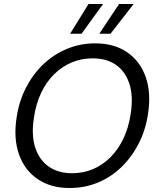

<svg xmlns="http://www.w3.org/2000/svg" viewBox="-20 -929 793 961"><path d="M328 12Q234 12 168.5 -32.5Q103 -77 75 -156.5Q47 -236 63 -340Q75 -422 110 -490Q145 -558 197 -607.5Q249 -657 315.5 -684.5Q382 -712 456 -712Q552 -712 617 -667Q682 -622 709.5 -543Q737 -464 721 -360Q709 -278 674 -210Q639 -142 587 -92Q535 -42 469.5 -15Q404 12 328 12ZM341 -62Q397 -62 445.5 -82.5Q494 -103 533 -142Q572 -181 598 -236Q624 -291 634 -359Q648 -446 628 -508.5Q608 -571 561 -604Q514 -637 443 -637Q388 -637 339 -616.5Q290 -596 251 -557.5Q212 -519 186 -464.5Q160 -410 150 -341Q136 -254 156 -191.5Q176 -129 223.5 -95.5Q271 -62 341 -62ZM477 -760 576 -909H649L533 -760ZM331 -760 423 -909H496L388 -760Z"/></svg>

Font: DM Sans 10pt
Style: Italic
Weight: 400
Italic angle: -10°
Version: Version 4.004;gftools[0.9.30]